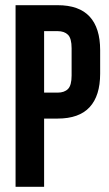

<svg xmlns="http://www.w3.org/2000/svg" viewBox="-20 -720 422 740"><path d="M202 -700Q285 -700 325.5 -656Q366 -612 366 -527V-436Q366 -351 325.5 -307Q285 -263 202 -263H150V0H40V-700ZM150 -600V-363H202Q228 -363 242 -377Q256 -391 256 -429V-534Q256 -572 242 -586Q228 -600 202 -600Z"/></svg>

Font: SVN-Bebas Neue
Style: Bold
Weight: 700
Designer: Ryoichi Tsunekawa
Foundry: Ryoichi Tsunekawa
Version: Version 1.300; ttfautohint (v1.7.9-c794)